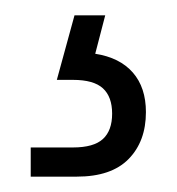

<svg xmlns="http://www.w3.org/2000/svg" viewBox="-20 -30 230 250"><path d="M20 162H75Q102 162 114 151Q126 140 126 118Q126 96 114 85Q102 74 75 74H54L77 -10H117L104 40Q136 45 153 64.5Q170 84 170 116Q170 154 147.5 177Q125 200 80 200H20Z"/></svg>

Font: PT Root UI Light
Style: Regular
Weight: 300
Designer: Vitaly Kuzmin
Foundry: ParaType Ltd.
Version: Version 2.000G